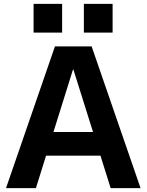

<svg xmlns="http://www.w3.org/2000/svg" viewBox="-20 -969 755 989"><path d="M11 0 263 -730H452L704 0H550L358 -611H356L165 0ZM158 -167V-289H558V-167ZM412 -801V-949H560V-801ZM153 -801V-949H300V-801Z"/></svg>

Font: M PLUS 1 Thin
Style: Bold
Weight: 700
Version: Version 1.001